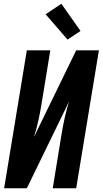

<svg xmlns="http://www.w3.org/2000/svg" viewBox="-20 -1003 547 1023"><path d="M2 0 123 -735H248L200 -441Q193 -399 183.5 -356.5Q174 -314 161 -273L386 -735H507L386 0H261L309 -294Q316 -336 325.5 -378.5Q335 -421 348 -462L123 0ZM340 -792 223 -927 307 -983 409 -838Z"/></svg>

Font: Iosevka Extrabold
Style: Italic
Weight: 800
Italic angle: -9°
Monospace: yes
Designer: Belleve Invis
Foundry: Belleve Invis
Version: Version 32.5.0; ttfautohint (v1.8.4)